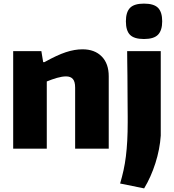

<svg xmlns="http://www.w3.org/2000/svg" viewBox="-20 -823 963 1063"><path d="M777 -607Q723 -607 700 -630Q677 -653 677 -705Q677 -756 700 -779.5Q723 -803 777 -803Q832 -803 855 -779.5Q878 -756 878 -705Q878 -655 855 -631Q832 -607 777 -607ZM645 193Q656 156 664 119.5Q672 83 677 42.5Q682 2 684.5 -44Q687 -90 687 -146Q687 -153 687 -179.5Q687 -206 686.5 -242.5Q686 -279 686 -322Q686 -365 685.5 -406Q685 -447 684.5 -482.5Q684 -518 684 -540H870V-72Q865 3 840.5 80Q816 157 778 220ZM53 -540H209L219 -479H226Q296 -518 344.5 -534Q393 -550 437 -550Q504 -550 543 -510.5Q582 -471 582 -401V0H396V-338Q396 -371 383.5 -385.5Q371 -400 346 -400Q324 -400 296 -392Q268 -384 239 -372V0H53Z"/></svg>

Font: Encode Sans Narrow
Style: ExtraBold
Weight: 800
Designer: Pablo Impallari, Andres Torresi
Foundry: Pablo Impallari, Andres Torresi
Version: Version 1.000; ttfautohint (v1.00) -l 8 -r 50 -G 200 -x 14 -